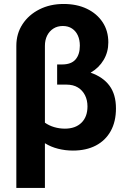

<svg xmlns="http://www.w3.org/2000/svg" viewBox="-20 -741 625 958"><path d="M61.5 196.8V-512.2Q61.5 -573.2 92.5 -620.4Q123.5 -667.5 176.8 -694.3Q230 -721.2 297.4 -721.2Q363.3 -721.2 413.3 -697.3Q463.4 -673.3 491.9 -630.4Q520.5 -587.4 520.5 -529.3Q520.5 -481.4 497.1 -441.9Q473.6 -402.3 432.1 -378.4Q494.1 -356.9 526.4 -313.2Q558.6 -269.5 558.6 -200.2Q558.6 -134.3 532.5 -87.2Q506.3 -40 458.3 -14.9Q410.2 10.3 343.8 10.3Q305.7 10.3 269.8 1.2Q233.9 -7.8 204.1 -26.4V196.8ZM303.7 -99.1Q356.4 -99.1 386.5 -128.7Q416.5 -158.2 416.5 -210Q416.5 -241.2 404.1 -265.9Q391.6 -290.5 368.4 -304.7Q345.2 -318.8 312 -318.8H265.1V-419.4H289.6Q335.4 -419.4 356.9 -444.3Q378.4 -469.2 378.4 -513.2Q378.4 -542 368.4 -564Q358.4 -585.9 339.4 -598.6Q320.3 -611.3 293.5 -611.3Q266.6 -611.3 246.6 -598.6Q226.6 -585.9 215.3 -563.7Q204.1 -541.5 204.1 -512.2V-128.9Q224.6 -114.3 250.5 -106.7Q276.4 -99.1 303.7 -99.1Z"/></svg>

Font: Roboto Slab LO
Style: Bold
Weight: 700
Designer: Google
Version: Version 2.000